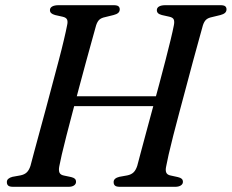

<svg xmlns="http://www.w3.org/2000/svg" viewBox="-20 -720 893 740"><path d="M208.5 -79Q205.5 -63.5 209.2 -54.8Q213 -46 226 -43.5L254.5 -37.5Q264.5 -35 268.8 -30.8Q273 -26.5 273 -19Q273 -10.5 265.2 -5.2Q257.5 0 244.5 0H31Q16.5 0 11.5 -4.8Q6.5 -9.5 6.5 -17.5Q6 -25.5 12 -30.8Q18 -36 28 -38.5L58.5 -44Q74 -47 83 -55.5Q92 -64 97.5 -81Q102.5 -100 111.5 -133.8Q120.5 -167.5 132.2 -210.2Q144 -253 156.8 -300.8Q169.5 -348.5 182.2 -396.2Q195 -444 206.5 -487.5Q218 -531 226.2 -566Q234.5 -601 238.5 -622Q242 -636.5 238.5 -644.5Q235 -652.5 221.5 -655.5L192.5 -662Q182 -665 177.2 -669.5Q172.5 -674 172.5 -681Q172.5 -690 181.2 -695Q190 -700 206.5 -700H417.5Q431.5 -700 436.5 -695.8Q441.5 -691.5 441.5 -684Q441.5 -675.5 435.5 -670.2Q429.5 -665 417.5 -662L385 -654Q370.5 -651 363 -644.2Q355.5 -637.5 350.5 -622.5Q344.5 -600.5 334.2 -563.8Q324 -527 311.5 -481.5Q299 -436 285.8 -386.2Q272.5 -336.5 259.8 -288Q247 -239.5 236.2 -197.5Q225.5 -155.5 218.2 -124.5Q211 -93.5 208.5 -79ZM231.5 -349H627L614.5 -311H219.5ZM620.5 -79Q617 -63.5 620.8 -54.8Q624.5 -46 638 -43.5L665.5 -37.5Q676 -35 680.5 -30.8Q685 -26.5 685 -19Q685 -10.5 676.8 -5.2Q668.5 0 655.5 0H442.5Q428 0 423 -4.8Q418 -9.5 418 -17.5Q417.5 -25.5 423.5 -30.8Q429.5 -36 440 -38.5L470.5 -44Q485.5 -47 494.5 -55.5Q503.5 -64 509 -81Q514 -100 523 -133.8Q532 -167.5 543.5 -210.2Q555 -253 568 -300.8Q581 -348.5 593.8 -396.2Q606.5 -444 617.8 -487.5Q629 -531 637.5 -566Q646 -601 650 -622Q653 -636.5 649.8 -644.5Q646.5 -652.5 633 -655.5L604 -662Q593 -665 588.8 -669.5Q584.5 -674 584.5 -681Q584.5 -690 593 -695Q601.5 -700 618 -700H829.5Q843 -700 848 -695.8Q853 -691.5 853 -684Q853 -675.5 847 -670.2Q841 -665 829.5 -662L796.5 -654Q782 -651 774.5 -644.2Q767 -637.5 762 -622.5Q756 -600.5 745.8 -563.8Q735.5 -527 723.2 -481.5Q711 -436 697.8 -386.2Q684.5 -336.5 671.5 -288Q658.5 -239.5 647.8 -197.5Q637 -155.5 630 -124.5Q623 -93.5 620.5 -79Z"/></svg>

Font: Fraunces
Style: Italic
Weight: 400
Italic angle: -16°
Version: Version 1.000;[b76b70a41]